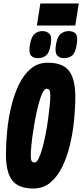

<svg xmlns="http://www.w3.org/2000/svg" viewBox="-20 -1069 471 1099"><path d="M171 10Q85 10 49.5 -37Q14 -84 14 -184Q14 -247 21 -319Q28 -391 44.5 -460Q61 -529 88.5 -585.5Q116 -642 156.5 -676Q197 -710 253 -710Q340 -710 375.5 -663Q411 -616 411 -516Q411 -453 404 -381Q397 -309 380.5 -240Q364 -171 336.5 -114.5Q309 -58 268 -24Q227 10 171 10ZM178 -139Q190 -139 201 -161Q212 -183 222 -219Q232 -255 240.5 -298Q249 -341 255 -384.5Q261 -428 264.5 -464Q268 -500 268 -522Q268 -545 262.5 -553Q257 -561 246 -561Q235 -561 224 -539Q213 -517 203 -481Q193 -445 184.5 -402Q176 -359 169.5 -315.5Q163 -272 159.5 -236Q156 -200 156 -178Q156 -155 161.5 -147Q167 -139 178 -139ZM347 -736Q323 -736 308 -751Q293 -766 300 -812Q308 -859 327.5 -875Q347 -891 373 -891Q400 -891 413.5 -875.5Q427 -860 419 -814Q412 -767 393 -751.5Q374 -736 347 -736ZM197 -736Q171 -736 157.5 -751Q144 -766 151 -812Q159 -859 178 -875Q197 -891 223 -891Q248 -891 263 -875.5Q278 -860 270 -814Q263 -767 243.5 -751.5Q224 -736 197 -736ZM191 -923 211 -1049H431L411 -923Z"/></svg>

Font: Georama ExtraCondensed ExtraBold
Style: Italic
Weight: 800
Width: 2
Italic angle: -9°
Designer: Jean-Baptiste Levee
Foundry: Production Type
Version: Version 1.000